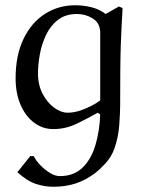

<svg xmlns="http://www.w3.org/2000/svg" viewBox="-20 -485 551 738"><path d="M356 -51.8Q316.9 -29.8 274.4 -9.3Q231.9 11.2 185.1 11.2Q144 11.2 111.1 -13.4Q78.1 -38.1 59.1 -82Q40 -126 40 -184.1Q40 -272.9 70.6 -335.9Q101.1 -398.9 153.1 -431.9Q205.1 -464.8 269 -464.8Q299.8 -464.8 330.3 -457.5Q360.8 -450.2 386.2 -431.2L437 -460L451.2 -454.1Q449.2 -419.9 447.5 -386.5Q445.8 -353 444.3 -312Q442.9 -271 442.4 -215.6Q441.9 -160.2 441.9 -82Q441.9 -53.2 438.5 -5.6Q435.1 42 419.9 85.9Q407.7 119.1 384.8 143.6Q361.8 168 347.2 179.2Q309.1 208 270 220.5Q231 232.9 185.1 232.9Q151.9 232.9 117.9 221.9Q84 210.9 46.9 176.8L96.2 115.2H109.9Q118.7 133.3 135.7 150.6Q152.8 168 172.4 179.9Q191.9 191.9 210 191.9Q263.2 191.9 296.6 159.9Q330.1 127.9 346.4 74Q362.8 20 365.2 -44.9ZM365.2 -99.1V-362.8Q363.3 -397.9 335.7 -414.6Q308.1 -431.2 275.9 -431.2Q231.9 -431.2 202.9 -408.7Q173.8 -386.2 157 -350.6Q140.1 -314.9 133.1 -275.9Q126 -236.8 126 -203.1Q126 -158.2 144 -124Q162.1 -89.8 188.5 -70.8Q214.8 -51.8 240.2 -51.8Q263.2 -51.8 287.6 -59.8Q312 -67.9 333 -79.1Q354 -90.3 365.2 -99.1Z"/></svg>

Font: Aref Ruqaa
Style: Regular
Weight: 400
Designer: Abdullah Aref
Version: Version 1.002